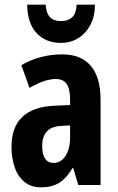

<svg xmlns="http://www.w3.org/2000/svg" viewBox="-20 -789 504 819"><path d="M245 -557Q326 -557 367.5 -508Q409 -459 409 -363V0H314L292 -73H290Q273 -45 254.5 -26.5Q236 -8 211.5 1Q187 10 155 10Q111 10 82.5 -14.5Q54 -39 41.5 -78.5Q29 -118 29 -162Q29 -247 75.5 -290.5Q122 -334 211 -338L279 -341V-364Q279 -409 264.5 -430.5Q250 -452 218 -452Q195 -452 167.5 -443Q140 -434 106 -414L71 -511Q108 -533 152 -545Q196 -557 245 -557ZM242 -252Q200 -250 180 -228.5Q160 -207 160 -167Q160 -130 172.5 -112Q185 -94 209 -94Q240 -94 259.5 -124Q279 -154 279 -203V-254ZM385 -769Q385 -720 365.5 -683Q346 -646 313.5 -626Q281 -606 239 -606Q176 -606 136.5 -647.5Q97 -689 96 -769H175Q177 -733 193 -716Q209 -699 240 -699Q270 -699 287.5 -715Q305 -731 307 -769Z"/></svg>

Font: Noto Sans Khmer ExtraCondensed
Style: Bold
Weight: 700
Width: 2
Designer: Danh Hong and the Monotype Design Team
Foundry: Monotype Imaging Inc.
Version: Version 2.004